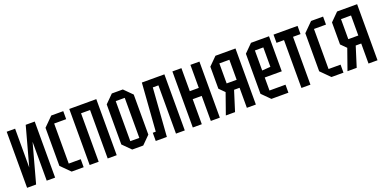

<svg xmlns="http://www.w3.org/2000/svg" viewBox="-13 -1181 3607 1802"><g transform="rotate(-20 1790.0 -280.0)"><path d="M320 0H236V-388L130 0H40V-560H124V-172L230 -560H320Z M395 -90V-470L485 -560H605V-480H485V-80H605V0H485Z M665 0V-560H935V0H845V-484H755V0Z M1010 -80V-480L1090 -560H1200L1280 -480V-80L1200 0H1090ZM1100 -80H1190V-480H1100Z M1615 -560V0H1527V-482H1471L1436 0H1325V-82H1355L1390 -560Z M1695 0V-560H1785V-330H1875V-560H1965V0H1875V-250H1785V0Z M2135 -280H2235V-480H2135ZM2045 -260V-480L2125 -560H2325V0H2235V-200H2180L2117 0H2025L2098 -207Z M2400 -80V-480L2480 -560H2660V-210H2490V-80H2650V0H2480ZM2490 -280 2574 -286V-480H2490Z M2870 0V-478H2945V-560H2705V-478H2780V0Z M2990 -90V-470L3080 -560H3200V-480H3080V-80H3200V0H3080Z M3350 -280H3450V-480H3350ZM3260 -260V-480L3340 -560H3540V0H3450V-200H3395L3332 0H3240L3313 -207Z"/></g></svg>

Font: Tektur Condensed
Style: Regular
Weight: 400
Width: 3
Designer: Adam Jagosz
Foundry: Adam Jagosz
Version: Version 1.005;gftools[0.9.30]